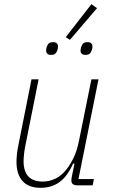

<svg xmlns="http://www.w3.org/2000/svg" viewBox="-20 -888 540 920"><path d="M165 -508 101 -188Q97 -168 95 -148Q93 -128 93 -116Q93 -18 185 -18Q217 -18 246.5 -32.5Q276 -47 299 -77Q317 -100 332.5 -131.5Q348 -163 358 -211L418 -508H452L356 -30H430L424 0H351Q322 0 322 -23Q322 -32 325 -46L337 -104H330Q305 -46 267 -17Q229 12 174 12Q117 12 88 -20.5Q59 -53 59 -112Q59 -129 61 -148Q63 -167 67 -187L131 -508ZM315 -697 295 -710 418 -868 445 -849ZM224 -625Q212 -625 206.5 -631Q201 -637 201 -645Q201 -654 204 -663Q208 -675 214.5 -680.5Q221 -686 235 -686Q247 -686 252.5 -680Q258 -674 258 -666Q258 -657 255 -648Q251 -636 244.5 -630.5Q238 -625 224 -625ZM389 -625Q377 -625 371.5 -631Q366 -637 366 -645Q366 -654 369 -663Q373 -675 379.5 -680.5Q386 -686 400 -686Q412 -686 417.5 -680Q423 -674 423 -666Q423 -657 420 -648Q416 -636 409.5 -630.5Q403 -625 389 -625Z"/></svg>

Font: IBM Plex Sans Cond ExtLt
Style: Italic
Weight: 200
Width: 3
Italic angle: -11°
Designer: Mike Abbink, Paul van der Laan, Pieter van Rosmalen
Foundry: Bold Monday
Version: Version 1.3